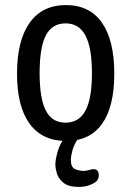

<svg xmlns="http://www.w3.org/2000/svg" viewBox="-20 -549 517 756"><path d="M240 6Q146 6 96.5 -62Q47 -130 47 -259Q47 -389 96.5 -459Q146 -529 240 -529Q333 -529 381.5 -459.5Q430 -390 430 -259Q430 -129 382 -61.5Q334 6 240 6ZM238 -66Q291 -66 316.5 -113.5Q342 -161 342 -261Q342 -361 316.5 -409Q291 -457 238 -457Q185 -457 160.5 -409.5Q136 -362 136 -261Q136 -161 160.5 -113.5Q185 -66 238 -66ZM290 187Q249 187 229 170Q209 153 203.5 132.5Q198 112 198 99Q198 79 207.5 46Q217 13 242 -16L285 0Q271 22 265 44Q259 66 259 81Q259 110 276 117Q293 124 309 124Q319 124 330.5 120.5Q342 117 349 117Q359 117 364 123.5Q369 130 369 141Q369 159 356 168Q328 187 290 187Z"/></svg>

Font: Asap Condensed VF Beta
Style: Regular
Weight: 400
Designer: Pablo Cosgaya
Foundry: Omnibus-Type
Version: Version 1.008